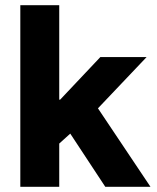

<svg xmlns="http://www.w3.org/2000/svg" viewBox="-20 -720 607 740"><path d="M58.3 0V-700H208.3V-335.8H211.7L366.7 -500H545L357.5 -302.5L560 0H385.8L250.8 -205L208.3 -166.7V0Z"/></svg>

Font: Funnel Sans ExtraBold
Style: Regular
Weight: 800
Version: Version 1.000; Beta; Release 5; Build 24; ttfautohint (v1.8.